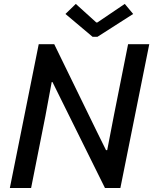

<svg xmlns="http://www.w3.org/2000/svg" viewBox="-20 -941 767 961"><path d="M29.3 0 173.8 -719.7H251.5L465.8 -280.3L510.7 -189.5H516.6L550.3 -364.3L621.1 -719.7H727.1L582.5 0H505.4L288.1 -438.5L242.7 -530.3H238.8L207 -358.9L135.7 0ZM443.4 -756.8 307.6 -871.1 359.4 -921.4 461.9 -828.6H467.3L604.5 -921.4L646.5 -871.1L467.8 -756.8Z"/></svg>

Font: Reddit Sans Medium
Style: Italic
Weight: 500
Italic angle: -11.25°
Designer: Stephen Hutchings
Version: Version 1.013